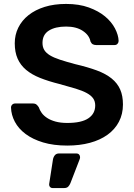

<svg xmlns="http://www.w3.org/2000/svg" viewBox="-20 -730 682 976"><path d="M322 10Q252 10 199 -6Q146 -22 110 -49Q74 -76 55.5 -111Q37 -146 36 -183Q36 -192 42 -198Q48 -204 57 -204H146Q159 -204 165.5 -198.5Q172 -193 177 -185Q182 -170 192 -156Q202 -142 219.5 -130.5Q237 -119 262.5 -112Q288 -105 322 -105Q394 -105 429 -128.5Q464 -152 464 -194Q464 -215 453.5 -230Q443 -245 421 -257Q399 -269 364.5 -279.5Q330 -290 282 -303Q226 -317 183.5 -334Q141 -351 112.5 -375Q84 -399 69.5 -432Q55 -465 55 -510Q55 -553 73 -589.5Q91 -626 125 -653Q159 -680 207 -695Q255 -710 316 -710Q382 -710 431.5 -692Q481 -674 514 -646.5Q547 -619 564.5 -585.5Q582 -552 583 -522Q583 -514 577.5 -507.5Q572 -501 562 -501H469Q460 -501 452.5 -504.5Q445 -508 440 -519Q434 -551 401 -573Q368 -595 316 -595Q261 -595 228.5 -574.5Q196 -554 196 -512Q196 -491 205 -476Q214 -461 233.5 -449Q253 -437 285 -426.5Q317 -416 362 -404Q426 -389 472 -372Q518 -355 547.5 -331Q577 -307 591 -275Q605 -243 605 -199Q605 -150 584.5 -111Q564 -72 526.5 -45Q489 -18 437 -4Q385 10 322 10ZM248 226Q239 226 234 220Q229 214 230 205L249 82Q251 69 258.5 59.5Q266 50 281 50H369Q377 50 382 55.5Q387 61 387 69Q387 71 386.5 74.5Q386 78 384 82L338 201Q334 211 327 218.5Q320 226 305 226Z"/></svg>

Font: Fz Rubik Med
Style: Regular
Weight: 500
Designer: Hubert and Fischer
Foundry: Hubert and Fischer
Version: Vit hóa bi FontZin.com